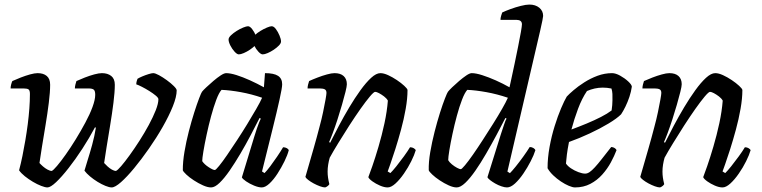

<svg xmlns="http://www.w3.org/2000/svg" viewBox="-20 -820 3333 840"><path d="M187.5 0Q177.5 0 160.1 -6.8Q142.6 -13.5 123.7 -24.8Q104.8 -36.1 88.6 -49Q72.5 -61.9 63.5 -74.9Q71.5 -104.9 78.2 -137.9Q84.9 -171 90.9 -206.2Q96.9 -241.4 101.4 -276.5Q105.9 -311.7 108.4 -345.1Q110.9 -378.4 110.9 -408.7Q110.9 -425 104.6 -429Q98.4 -433 83.3 -433H26.4Q26.4 -441 28.8 -450.4Q31.2 -459.8 34 -465.4Q49.9 -472.6 70.7 -480.8Q91.5 -488.9 111.6 -494.5Q131.7 -500 144.7 -500Q169.9 -500 184.6 -487.6Q199.4 -475.1 199.4 -449.3Q199.4 -417.6 193.5 -370.2Q187.6 -322.8 179.1 -271.9Q170.6 -221 163.4 -176.8Q156.1 -132.6 152.7 -106.9Q158.7 -100.1 168 -91.9Q177.4 -83.7 188 -78Q198.6 -72.2 206.4 -72.2Q213 -74.7 229.4 -94Q245.8 -113.2 267.4 -143.7Q289 -174.1 311.4 -210.6Q333.8 -247.1 353.4 -283.6Q373.1 -320.1 384.9 -352.3Q396.6 -384.4 396.6 -405.3Q396.6 -422.5 390.1 -427.8Q383.6 -433 368 -433H307.6Q307.6 -441 310 -450.4Q312.4 -459.8 314.4 -465.4Q330.3 -472.6 351.1 -480.8Q371.9 -488.9 392.4 -494.5Q412.9 -500 425.9 -500Q451 -500 466.7 -487.6Q482.3 -475.1 482.3 -449.3Q482.3 -417.4 476.3 -370Q470.3 -322.5 461.9 -271.6Q453.5 -220.7 446.3 -176.5Q439.1 -132.4 435.6 -106.9Q441.6 -100.1 450.5 -91.9Q459.3 -83.7 469.4 -78Q479.5 -72.2 487.3 -72.2Q494.1 -74.7 510.2 -93.3Q526.2 -111.9 547.4 -141.2Q568.6 -170.5 590.5 -204.7Q612.4 -239 631.1 -273.5Q649.7 -308 661.4 -337.6Q673 -367.3 673 -386Q673 -392 661.5 -401.7Q650 -411.3 633.3 -421.8Q616.5 -432.3 600.7 -440.3Q585 -448.3 576.2 -451Q576.2 -458.1 578.3 -465.5Q580.5 -472.9 581.7 -475.4Q589.3 -480.1 602.7 -485.8Q616.2 -491.5 629.9 -495.7Q643.6 -500 650.2 -500Q659.2 -500 675.7 -491Q692.2 -482 710.1 -469Q728 -456 740.5 -443.5Q753 -431 753 -424.8Q753 -396.8 736.1 -354.8Q719.2 -312.8 691.8 -264.8Q664.4 -216.8 631.6 -169.9Q598.9 -123 567.1 -84.5Q535.3 -46 509.3 -23Q483.2 0 468.7 0Q457.9 0 441.4 -6.8Q424.8 -13.5 407 -24.4Q389.3 -35.3 373.9 -48.2Q358.5 -61.1 349.5 -73.3Q353.7 -88.9 363.3 -119.1Q373 -149.3 383.3 -187Q393.7 -224.8 399.5 -261.8L395.5 -262.8Q370.5 -215.8 340.3 -169.3Q310 -122.8 279.9 -84.4Q249.8 -46 225.4 -23Q201 0 187.5 0Z M903.5 0Q888.3 0 868.2 -9Q848 -18 828.1 -31Q808.1 -44 795 -56.5Q781.8 -69 779.8 -75Q779.6 -112 787.1 -156.3Q794.6 -200.7 806.1 -245.3Q817.6 -289.8 829.6 -327.4Q841.6 -365 851.1 -389.8Q860.6 -414.6 863.8 -418.6Q869 -425.4 883 -438.5Q896.9 -451.5 913.6 -465.8Q930.3 -480.1 945.5 -490.1Q960.7 -500 969.3 -500Q987.6 -500 1014.7 -491.5Q1041.7 -483 1073.3 -468.8Q1104.9 -454.5 1134.6 -438.1L1139.3 -500Q1178.3 -500 1196.4 -488.2Q1214.5 -476.4 1214.5 -451.3Q1214.5 -436.4 1203.1 -384.9Q1191.8 -333.4 1171.9 -253.3Q1152.1 -173.1 1126.3 -69.8L1137.3 -62.8Q1147.9 -73.4 1162.5 -92.8Q1177.1 -112.3 1192.3 -134.7Q1207.5 -157.1 1218.5 -175.8Q1227.3 -175.8 1234.5 -171.9Q1241.6 -168 1243.4 -163.2Q1238.2 -142.2 1224.7 -114.6Q1211.2 -87 1194.2 -60.6Q1177.2 -34.2 1158.9 -17.1Q1140.6 0 1125.1 0Q1111.2 0 1091.6 -8Q1072 -16.1 1056.6 -26.6Q1041.2 -37.2 1038.2 -44L1092.3 -221.6Q1098.3 -241 1103.6 -257.1Q1109 -273.1 1113.6 -284.4Q1118.2 -295.7 1121 -301L1115.7 -304Q1098.5 -270 1077 -229Q1055.5 -188 1031.6 -147.5Q1007.7 -107 984.6 -73.5Q961.4 -40 940.6 -20Q919.9 0 903.5 0ZM919.9 -76.2Q923.9 -76.2 938.5 -94.1Q953.1 -111.9 973.4 -141.5Q993.6 -171 1016.8 -206.3Q1040 -241.6 1061.8 -277.3Q1083.5 -313 1101.1 -343.5Q1118.7 -373.9 1126.7 -392.4Q1080.2 -408.4 1033.8 -416.8Q987.5 -425.2 949.2 -426.9Q938 -414.6 926.2 -383.3Q914.5 -352 903.5 -311.6Q892.6 -271.2 883.9 -230.3Q875.1 -189.4 869.9 -158Q864.7 -126.6 864.7 -114.9Q874.2 -100.7 893.1 -88.5Q911.9 -76.2 919.9 -76.2ZM1024.7 -582.1Q1017.2 -582.1 1006.2 -594Q995.3 -606 987.6 -621.3Q980 -636.6 980 -647.1Q980 -655.7 990.5 -665.6Q1000.9 -675.6 1015.2 -684.6Q1029.5 -693.6 1043.8 -699.4Q1058.2 -705.2 1064.9 -705.2Q1073.5 -705.2 1083 -692.9Q1092.5 -680.5 1099.2 -664.7Q1105.9 -648.8 1105.9 -638.3Q1105.9 -630.6 1096.3 -621.1Q1086.7 -611.6 1073.3 -602.5Q1059.9 -593.5 1046.5 -587.8Q1033 -582.1 1024.7 -582.1ZM1129.2 -582.1Q1121.6 -582.1 1110.7 -593.6Q1099.7 -605.2 1092.1 -620.9Q1084.4 -636.6 1084.4 -647Q1084.4 -655.6 1094.4 -665.6Q1104.4 -675.6 1119.2 -684.6Q1133.9 -693.6 1147.9 -699.4Q1161.8 -705.2 1168.5 -705.2Q1177.9 -705.2 1187 -692.9Q1196.2 -680.5 1202.8 -664.7Q1209.5 -648.8 1209.5 -638.3Q1209.5 -630.6 1200.4 -621.1Q1191.2 -611.5 1177.8 -602.5Q1164.3 -593.4 1151 -587.8Q1137.7 -582.1 1129.2 -582.1Z M1402.8 0Q1393.7 0 1380 -5Q1366.3 -10 1352.3 -17.5Q1338.4 -25 1328.2 -33Q1318.1 -41 1316.1 -46Q1320.6 -61.3 1330 -94Q1339.4 -126.6 1352.4 -171.7Q1365.4 -216.7 1378.4 -267Q1386.9 -298 1393.5 -329.6Q1400.1 -361.2 1404.2 -384.3Q1408.3 -407.3 1408.3 -413.5Q1408.3 -425.3 1400.8 -429.2Q1393.2 -433 1379.9 -433H1325.6Q1325.6 -441 1327.9 -450.2Q1330.1 -459.4 1332.4 -465.4Q1348 -472.6 1368.9 -480.6Q1389.7 -488.7 1410.2 -494.3Q1430.6 -500 1443.6 -500Q1469.6 -500 1483.6 -487.2Q1497.5 -474.4 1497.5 -451.3Q1497.5 -442.3 1491.5 -418.1Q1485.5 -393.9 1476.3 -362Q1467.1 -330.2 1456.5 -297.3Q1445.8 -264.5 1435.8 -237.8Q1425.8 -211.2 1420.1 -199L1424.1 -195Q1441.1 -229.2 1462.6 -269.7Q1484.1 -310.2 1508.2 -350.7Q1532.4 -391.2 1556.9 -425.1Q1581.4 -459 1603.7 -479.5Q1626.1 -500 1644.1 -500Q1658.9 -500 1678.1 -491.2Q1697.2 -482.5 1716.3 -469.7Q1735.3 -456.9 1748.6 -444.6Q1761.9 -432.4 1762.9 -426.4Q1762.9 -389.1 1754.9 -343.7Q1746.9 -298.2 1734.5 -252.7Q1722.1 -207.1 1709.5 -167.5Q1696.9 -128 1687.5 -101.5Q1678.1 -75 1676.1 -69.8L1687.9 -62.8Q1697.6 -72.1 1713.9 -92.3Q1730.1 -112.5 1747.1 -135.9Q1764.1 -159.3 1773.9 -175.8Q1783.6 -175.8 1790.4 -171.4Q1797.2 -167 1799 -163.2Q1793 -142.2 1779.3 -114.7Q1765.7 -87.2 1747.3 -60.7Q1729 -34.2 1710.2 -17.1Q1691.4 0 1675.9 0Q1661.2 0 1642.5 -8Q1623.8 -16.1 1609.2 -26.6Q1594.5 -37.2 1591.5 -45Q1596.5 -57.5 1609 -93.3Q1621.5 -129.2 1636.1 -178.7Q1650.7 -228.2 1662.1 -280.9Q1673.4 -333.6 1676.9 -379.9Q1671.2 -389.9 1660.1 -398.3Q1649 -406.7 1638.1 -412.5Q1627.2 -418.2 1621.2 -418.2Q1615.5 -418.2 1597.9 -397.4Q1580.4 -376.5 1556.9 -343.3Q1533.5 -310 1508.2 -270.9Q1483 -231.8 1460.3 -194.6Q1437.5 -157.5 1422.5 -130Q1418.3 -115.5 1415.8 -99.8Q1413.3 -84.1 1413.3 -69.4Q1413.3 -55.9 1415.2 -42.7Q1417.1 -29.5 1420.9 -14.5Q1419.6 -11.5 1415.2 -7.4Q1410.8 -3.2 1402.8 0Z M1978 0Q1963 0 1943.1 -9Q1923.2 -18 1903.7 -31Q1884.1 -44 1871 -56.5Q1857.8 -69 1855.8 -75Q1854.8 -110.5 1862.3 -154.4Q1869.8 -198.4 1881.3 -243.3Q1892.8 -288.3 1904.8 -326.2Q1916.8 -364.2 1926.7 -389.4Q1936.6 -414.6 1939.8 -418.6Q1945 -425.4 1958.6 -438.5Q1972.1 -451.5 1988.8 -465.8Q2005.5 -480.1 2020.4 -490.1Q2035.2 -500 2043.7 -500Q2062 -500 2089.9 -491.1Q2117.7 -482.2 2148.9 -468.4Q2180.1 -454.5 2209.1 -438.1Q2211.3 -449.3 2217.8 -477.9Q2224.3 -506.5 2231.9 -543.7Q2239.5 -580.8 2246.9 -617Q2254.3 -653.2 2258.9 -679.9Q2263.5 -706.6 2263.5 -713.5Q2263.5 -723.3 2257.4 -728.2Q2251.2 -733 2240.5 -733H2169.6Q2169.6 -741 2172.4 -750.8Q2175.2 -760.6 2177.2 -765.4Q2192.1 -772.6 2214.2 -780.6Q2236.3 -788.7 2258.9 -794.3Q2281.5 -800 2296.1 -800Q2322.4 -800 2339.3 -786.3Q2356.2 -772.5 2356.2 -750.2Q2356.2 -747.2 2353 -730.4Q2349.7 -713.6 2343.7 -687.6L2199.9 -69.4L2210.9 -62.4Q2220.3 -71.8 2236.2 -91.3Q2252 -110.9 2269 -134.4Q2286 -158 2297.5 -176.8Q2306.5 -176.8 2313.6 -172.4Q2320.6 -168 2322.4 -163.2Q2316 -142.2 2301.8 -114.6Q2287.7 -87 2269.7 -60.6Q2251.7 -34.2 2233 -17.1Q2214.2 0 2197.9 0Q2188.1 0 2174 -4.8Q2159.9 -9.5 2146.5 -17.2Q2133.2 -24.9 2123.9 -32.2Q2114.5 -39.6 2112.5 -44.6L2171.4 -233Q2179.2 -256 2185.7 -276Q2192.2 -296 2196.2 -301L2191.2 -304Q2174 -270 2152 -229Q2130 -188 2106.6 -147.5Q2083.2 -107 2059.9 -73.5Q2036.6 -40 2015.6 -20Q1994.5 0 1978 0ZM1995.9 -79.8Q1999.9 -79.8 2014.5 -97.2Q2029.1 -114.7 2049.5 -143.9Q2069.8 -173 2092.5 -208.2Q2115.3 -243.4 2137.5 -278.7Q2159.7 -314 2176.8 -344.1Q2194 -374.1 2202 -392.4Q2154.7 -408.4 2108.3 -416.8Q2061.9 -425.2 2024.4 -426.9Q2013.2 -414.6 2001.5 -384.2Q1989.7 -353.8 1978.9 -313.8Q1968 -273.8 1959.6 -234Q1951.1 -194.3 1946 -163Q1940.9 -131.7 1940.9 -119.2Q1945.9 -110.2 1956.9 -101.1Q1967.9 -92 1979.4 -85.9Q1990.9 -79.8 1995.9 -79.8Z M2495.4 0Q2485.4 0 2468.7 -7Q2452 -14 2434 -26Q2416 -38 2400.3 -53Q2384.6 -68 2375.6 -84Q2375.6 -129 2384.3 -177Q2393 -224.9 2406.7 -268.6Q2420.3 -312.3 2434.8 -346.3Q2449.3 -380.4 2459.5 -397.4Q2469.3 -408.2 2489.2 -425.2Q2509 -442.3 2536.1 -459.6Q2563.1 -476.9 2594.2 -488.5Q2625.3 -500 2657.7 -500Q2673.3 -500 2693.2 -489Q2713 -478 2728.2 -464Q2743.3 -450 2744.3 -441Q2741.3 -419.2 2733.7 -396.3Q2726 -373.3 2716.2 -353.4Q2706.3 -333.4 2697.3 -319.9Q2679.3 -301.9 2642.5 -279.7Q2605.7 -257.5 2560.2 -236.3Q2514.7 -215 2469.3 -198.8Q2463 -166.5 2460.1 -143.6Q2457.1 -120.6 2456.1 -104.6Q2462.9 -93.8 2477.8 -83.7Q2492.8 -73.6 2510.3 -67Q2527.9 -60.4 2540.3 -60.4Q2549.3 -60.4 2559.3 -67Q2569.2 -73.7 2582.4 -88Q2595.6 -102.3 2612.8 -124.3Q2630 -146.2 2654 -176.8Q2662.5 -176.5 2668.9 -172.4Q2675.4 -168.2 2677.4 -163.2Q2667.9 -138.2 2652.6 -109.7Q2637.2 -81.2 2614.8 -56.2Q2592.5 -31.2 2562.7 -15.6Q2532.9 0 2495.4 0ZM2480 -253.4Q2514.1 -266 2547.3 -279.8Q2580.5 -293.6 2609 -308.2Q2637.5 -322.8 2655.8 -336.8Q2657.8 -348.4 2658.5 -360.1Q2659.2 -371.7 2659.5 -381.6Q2659.9 -396.2 2659.3 -409.1Q2658.6 -422 2655.1 -432.7Q2645.7 -434.7 2636.2 -435.7Q2626.8 -436.7 2617.2 -436.7Q2599.2 -436.7 2581.7 -432.8Q2564.3 -428.8 2548 -421.8Q2526.1 -389.6 2509 -344.2Q2492 -298.8 2480 -253.4Z M2867.8 0Q2858.7 0 2845 -5Q2831.3 -10 2817.3 -17.5Q2803.4 -25 2793.2 -33Q2783.1 -41 2781.1 -46Q2785.6 -61.3 2795 -94Q2804.4 -126.6 2817.4 -171.7Q2830.4 -216.7 2843.4 -267Q2851.9 -298 2858.5 -329.6Q2865.1 -361.2 2869.2 -384.3Q2873.3 -407.3 2873.3 -413.5Q2873.3 -425.3 2865.8 -429.2Q2858.2 -433 2844.9 -433H2790.6Q2790.6 -441 2792.9 -450.2Q2795.1 -459.4 2797.4 -465.4Q2813 -472.6 2833.9 -480.6Q2854.7 -488.7 2875.2 -494.3Q2895.6 -500 2908.6 -500Q2934.6 -500 2948.6 -487.2Q2962.5 -474.4 2962.5 -451.3Q2962.5 -442.3 2956.5 -418.1Q2950.5 -393.9 2941.3 -362Q2932.1 -330.2 2921.5 -297.3Q2910.8 -264.5 2900.8 -237.8Q2890.8 -211.2 2885.1 -199L2889.1 -195Q2906.1 -229.2 2927.6 -269.7Q2949.1 -310.2 2973.2 -350.7Q2997.4 -391.2 3021.9 -425.1Q3046.4 -459 3068.7 -479.5Q3091.1 -500 3109.1 -500Q3123.9 -500 3143.1 -491.2Q3162.2 -482.5 3181.3 -469.7Q3200.3 -456.9 3213.6 -444.6Q3226.9 -432.4 3227.9 -426.4Q3227.9 -389.1 3219.9 -343.7Q3211.9 -298.2 3199.5 -252.7Q3187.1 -207.1 3174.5 -167.5Q3161.9 -128 3152.5 -101.5Q3143.1 -75 3141.1 -69.8L3152.9 -62.8Q3162.6 -72.1 3178.9 -92.3Q3195.1 -112.5 3212.1 -135.9Q3229.1 -159.3 3238.9 -175.8Q3248.6 -175.8 3255.4 -171.4Q3262.2 -167 3264 -163.2Q3258 -142.2 3244.3 -114.7Q3230.7 -87.2 3212.3 -60.7Q3194 -34.2 3175.2 -17.1Q3156.4 0 3140.9 0Q3126.2 0 3107.5 -8Q3088.8 -16.1 3074.2 -26.6Q3059.5 -37.2 3056.5 -45Q3061.5 -57.5 3074 -93.3Q3086.5 -129.2 3101.1 -178.7Q3115.7 -228.2 3127.1 -280.9Q3138.4 -333.6 3141.9 -379.9Q3136.2 -389.9 3125.1 -398.3Q3114 -406.7 3103.1 -412.5Q3092.2 -418.2 3086.2 -418.2Q3080.5 -418.2 3062.9 -397.4Q3045.4 -376.5 3021.9 -343.3Q2998.5 -310 2973.2 -270.9Q2948 -231.8 2925.3 -194.6Q2902.5 -157.5 2887.5 -130Q2883.3 -115.5 2880.8 -99.8Q2878.3 -84.1 2878.3 -69.4Q2878.3 -55.9 2880.2 -42.7Q2882.1 -29.5 2885.9 -14.5Q2884.6 -11.5 2880.2 -7.4Q2875.8 -3.2 2867.8 0Z"/></svg>

Font: Texturina Medium
Style: Italic
Weight: 500
Italic angle: -11°
Designer: Guillermo Torres Carreño
Foundry: Omnibus-Type
Version: Version 1.002